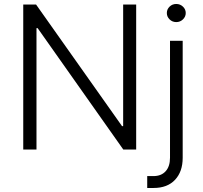

<svg xmlns="http://www.w3.org/2000/svg" viewBox="-20 -750 1020 963"><path d="M663 -727.3V0H598.4L168.7 -609H163V0H96.6V-727.3H160.9L592 -117.5H597.7V-727.3ZM832.7 -545.5H896.3V41.2Q896.3 110.8 858 151.8Q819.6 192.8 750.4 192.8H718.4V133.2H749.6Q788.7 133.2 810.7 109Q832.7 84.9 832.7 41.2ZM864 -639.2Q844.5 -639.2 830.6 -652.7Q816.8 -666.2 816.8 -684.7Q816.8 -703.5 830.6 -716.8Q844.5 -730.1 864 -730.1Q883.5 -730.1 897.5 -716.8Q911.6 -703.5 911.6 -684.7Q911.6 -666.2 897.5 -652.7Q883.5 -639.2 864 -639.2Z"/></svg>

Font: Inter Zeller Light
Style: Regular
Weight: 300
Designer: Rasmus Andersson; Joe Bland
Foundry: zeller
Version: Version 3.015;git-dec3a8cb1